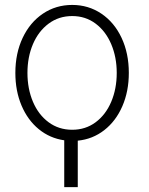

<svg xmlns="http://www.w3.org/2000/svg" viewBox="-20 -558 602 775"><path d="M451.2 -263.7Q451.2 -327.1 429 -379.6Q406.7 -432.1 366 -462.6Q325.2 -493.2 271.5 -493.2Q217.3 -493.2 176.3 -462.6Q135.3 -432.1 113 -379.9Q90.8 -327.6 90.8 -263.7Q90.8 -199.7 113 -147.2Q135.3 -94.7 176.3 -64.5Q217.3 -34.2 271.5 -34.2Q325.2 -34.2 366 -64.5Q406.7 -94.7 429 -147.2Q451.2 -199.7 451.2 -263.7ZM271.5 -538.1Q336.9 -538.1 389.2 -502.9Q441.4 -467.8 470.7 -405.3Q500 -342.8 500 -263.7Q500 -189.5 473.9 -129.4Q447.8 -69.3 400.9 -32.7Q354 3.9 293.9 9.8V197.3H239.3V8.3Q181.2 0 136.5 -36.6Q91.8 -73.2 66.9 -132.1Q42 -190.9 42 -263.7Q42 -342.8 71.5 -405.3Q101.1 -467.8 153.3 -502.9Q205.6 -538.1 271.5 -538.1Z"/></svg>

Font: Pretendard Std ExtraLight
Style: Regular
Weight: 200
Designer: Base glyphs from Inter by Rasmus Andersson; Hangeul glyphs from Noto Sans CJK(Source Han Sans) by Jang Soo-young and Kan
Foundry: Kil Hyung-jin
Version: Version 1.309